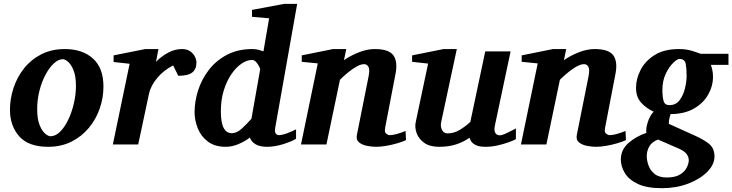

<svg xmlns="http://www.w3.org/2000/svg" viewBox="-20 -757 3837 1006"><path d="M522 -303.2Q522 -244.1 502.4 -188Q482.9 -131.8 445.3 -86.7Q407.7 -41.5 354 -14.6Q300.3 12.2 231.9 12.2Q129.4 12.2 80.8 -42.7Q32.2 -97.7 32.2 -181.2Q32.2 -239.7 51 -296.6Q69.8 -353.5 106.4 -399.4Q143.1 -445.3 196.8 -472.7Q250.5 -500 319.8 -500Q412.1 -500 467 -450.4Q522 -400.9 522 -303.2ZM377.9 -307.1Q377.9 -356 366 -386.7Q354 -417.5 337.9 -432.1Q321.8 -446.8 309.1 -446.8Q286.1 -446.8 262.5 -425Q238.8 -403.3 219 -366.5Q199.2 -329.6 187 -282.7Q174.8 -235.8 174.8 -185.1Q174.8 -133.8 187.3 -102.5Q199.7 -71.3 216.3 -57.1Q232.9 -43 244.1 -43Q270.5 -43 294.4 -66.4Q318.4 -89.8 337.2 -128.9Q356 -168 366.9 -214.6Q377.9 -261.2 377.9 -307.1Z M1009.3 -429.2Q1009.3 -394.5 987.3 -377.2Q965.3 -359.9 914.1 -359.9L887.2 -414.1Q839.8 -390.6 804.9 -349.9Q770 -309.1 760.3 -264.2L704.1 0H571.3L659.2 -422.9L575.2 -432.1V-466.8L741.2 -500H810.1L797.4 -433.1Q824.2 -460.9 860.1 -480.5Q896 -500 933.1 -500Q959.5 -500 976.3 -488.3Q993.2 -476.6 1001.2 -460.2Q1009.3 -443.8 1009.3 -429.2Z M1537.1 -736.8 1422.4 -89.8Q1418 -65.4 1425 -57.1Q1432.1 -48.8 1438.5 -48.8Q1459.5 -48.8 1487.1 -59.8Q1514.6 -70.8 1531.2 -79.1V-29.8Q1505.9 -14.6 1462.2 -1.2Q1418.5 12.2 1379.4 12.2Q1341.8 12.2 1319.6 -0.7Q1297.4 -13.7 1289.1 -36.1Q1262.2 -15.6 1228.8 -1.7Q1195.3 12.2 1163.1 12.2Q1105.5 12.2 1069.3 -15.1Q1033.2 -42.5 1016.4 -84.2Q999.5 -126 999.5 -168.9Q999.5 -226.1 1018.3 -284.4Q1037.1 -342.8 1075 -391.6Q1112.8 -440.4 1169.7 -470.2Q1226.6 -500 1302.2 -500Q1320.8 -500 1335.7 -495.8Q1350.6 -491.7 1360.4 -487.8L1390.1 -661.1L1300.3 -668.9V-705.1L1469.2 -736.8ZM1343.3 -394Q1343.3 -397.5 1337.4 -409.2Q1331.5 -420.9 1322 -431.9Q1312.5 -442.9 1300.3 -442.9Q1273.9 -442.9 1245.6 -423.6Q1217.3 -404.3 1192.6 -368.7Q1168 -333 1152.6 -283.7Q1137.2 -234.4 1137.2 -174.8Q1137.2 -114.3 1151.9 -86.7Q1166.5 -59.1 1194.3 -59.1Q1220.2 -59.1 1246.1 -82.5Q1272 -106 1297.4 -134.8Z M2107.4 -22.9Q2089.8 -14.6 2061.8 -6.3Q2033.7 2 2003.9 7.1Q1974.1 12.2 1951.2 12.2Q1929.2 12.2 1903.6 7.3Q1877.9 2.4 1861.3 -11Q1844.7 -24.4 1850.1 -50.8L1911.1 -356Q1918.5 -392.6 1910.6 -406.7Q1902.8 -420.9 1887.2 -420.9Q1864.3 -420.9 1828.6 -396Q1793 -371.1 1761.2 -338.9L1690.4 0H1557.1L1645 -424.8L1561 -433.1V-466.8L1725.1 -500H1794.4L1782.2 -441.9Q1818.8 -466.8 1861.6 -483.4Q1904.3 -500 1943.4 -500Q2018.1 -500 2041.5 -466.6Q2064.9 -433.1 2052.2 -369.1L1998 -87.9Q1993.2 -63.5 2003.9 -56.2Q2014.6 -48.8 2022 -48.8Q2037.6 -48.8 2060.1 -55.2Q2082.5 -61.5 2105 -70.8Z M2683.1 -27.8Q2669.9 -20.5 2643.3 -11Q2616.7 -1.5 2585.4 5.4Q2554.2 12.2 2525.4 12.2Q2491.2 12.2 2473.4 3.4Q2455.6 -5.4 2448.7 -16.8Q2441.9 -28.3 2440.4 -35.2Q2407.7 -12.7 2368.9 -0.2Q2330.1 12.2 2281.2 12.2Q2231.4 12.2 2202.4 -8.8Q2173.3 -29.8 2162.8 -60.1Q2152.3 -90.3 2158.2 -117.2L2223.1 -423.8L2139.2 -433.1V-466.8L2304.2 -500H2373.5L2291.5 -117.2Q2286.6 -93.8 2296.1 -75.9Q2305.7 -58.1 2324.2 -58.1Q2357.9 -58.1 2387.7 -75.7Q2417.5 -93.3 2444.3 -118.2L2522.5 -487.8H2655.3L2573.2 -100.1Q2567.4 -72.3 2575.4 -60.1Q2583.5 -47.9 2599.1 -47.9Q2606.9 -47.9 2622.3 -54Q2637.7 -60.1 2683.1 -84Z M3259.8 -22.9Q3242.2 -14.6 3214.1 -6.3Q3186 2 3156.2 7.1Q3126.5 12.2 3103.5 12.2Q3081.5 12.2 3055.9 7.3Q3030.3 2.4 3013.7 -11Q2997.1 -24.4 3002.4 -50.8L3063.5 -356Q3070.8 -392.6 3063 -406.7Q3055.2 -420.9 3039.6 -420.9Q3016.6 -420.9 2981 -396Q2945.3 -371.1 2913.6 -338.9L2842.8 0H2709.5L2797.4 -424.8L2713.4 -433.1V-466.8L2877.4 -500H2946.8L2934.6 -441.9Q2971.2 -466.8 3013.9 -483.4Q3056.6 -500 3095.7 -500Q3170.4 -500 3193.8 -466.6Q3217.3 -433.1 3204.6 -369.1L3150.4 -87.9Q3145.5 -63.5 3156.2 -56.2Q3167 -48.8 3174.3 -48.8Q3189.9 -48.8 3212.4 -55.2Q3234.9 -61.5 3257.3 -70.8Z M3796.9 -417H3704.6Q3709 -405.8 3712.4 -389.4Q3715.8 -373 3715.8 -355Q3715.8 -305.7 3690.4 -261Q3665 -216.3 3615.7 -188Q3566.4 -159.7 3493.7 -159.2Q3488.8 -145 3486.1 -130.6Q3483.4 -116.2 3484.9 -107.9L3617.7 -47.9Q3665.5 -26.9 3694.6 -3.7Q3723.6 19.5 3723.6 63Q3723.6 105 3686 143.1Q3648.4 181.2 3585.9 205.1Q3523.4 229 3447.8 229Q3368.7 229 3321.5 206.5Q3274.4 184.1 3253.7 149.4Q3232.9 114.7 3232.9 79.1Q3232.9 28.3 3271.7 -6.6Q3310.5 -41.5 3366.7 -61Q3363.3 -84 3374.3 -117.9Q3385.3 -151.9 3404.8 -171.9Q3364.7 -190.4 3338.6 -220Q3312.5 -249.5 3312.5 -296.9Q3312.5 -343.8 3336.4 -390.6Q3360.4 -437.5 3410.4 -468.8Q3460.4 -500 3537.6 -500Q3575.2 -500 3606 -490.5Q3636.7 -481 3650.9 -475.1H3796.9ZM3577.6 -359.9Q3577.6 -395.5 3573 -421.9Q3568.4 -448.2 3539.6 -448.2Q3528.8 -448.2 3507.3 -427.7Q3485.8 -407.2 3468.3 -370.6Q3450.7 -334 3450.7 -285.2Q3450.7 -250.5 3456.8 -228.3Q3462.9 -206.1 3487.8 -206.1Q3521 -206.1 3540.5 -231.7Q3560.1 -257.3 3568.8 -293.5Q3577.6 -329.6 3577.6 -359.9ZM3588.9 83Q3588.9 65.9 3578.1 50.8Q3567.4 35.6 3539.6 22.9L3427.7 -25.9Q3395 -13.2 3381.8 10.5Q3368.7 34.2 3368.7 62Q3368.7 83.5 3377.7 109.4Q3386.7 135.3 3409.7 154.1Q3432.6 172.9 3473.6 172.9Q3519 172.9 3544.2 156.7Q3569.3 140.6 3579.1 119.4Q3588.9 98.1 3588.9 83Z"/></svg>

Font: Charis
Style: Bold Italic
Weight: 700
Italic angle: -11°
Designer: Walt Agee, Miriam Martin, Annie Olsen, Victor Gaultney, Lorna Priest, Alan Ward, Bob Hallissy, Martin Hosken, Sharon Cor
Foundry: SIL Global
Version: Version 7.000